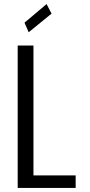

<svg xmlns="http://www.w3.org/2000/svg" viewBox="-20 -924 444 944"><path d="M67 0V-700H144.5V-61.5H352V0ZM121 -765.5 100.5 -812.5 209 -904 233.5 -857Z"/></svg>

Font: Trispace SemiCondensed Light
Style: Regular
Weight: 300
Width: 4
Designer: Tyler Finck
Foundry: Etcetera Type Company
Version: Version 1.210; ttfautohint (v1.8.3)